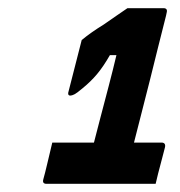

<svg xmlns="http://www.w3.org/2000/svg" viewBox="-20 -807 440 470"><path d="M108 -458H210Q215 -478 225 -516Q235 -554 246 -596Q257 -638 265 -672H249Q233 -644 217.5 -625.5Q202 -607 181 -590Q168 -579 162 -576Q156 -573 152 -573Q146 -573 147 -580L180 -709Q203 -728 234 -747Q250 -758 265 -768.5Q280 -779 292 -787H380Q391 -787 388 -776Q388 -774 382 -751Q376 -728 367 -691.5Q358 -655 347.5 -613Q337 -571 326.5 -530.5Q316 -490 308 -458H375Q386 -458 384 -447Q383 -442 377.5 -422Q372 -402 367 -382Q362 -362 361 -357H94Q83 -357 86 -368Q90 -382 95.5 -405.5Q101 -429 108 -458Z"/></svg>

Font: Recursive Sn Lnr St
Style: Bold Italic
Weight: 700
Italic angle: -15°
Version: Version 1.079;hotconv 1.0.112;makeotfexe 2.5.65598; ttfautoh